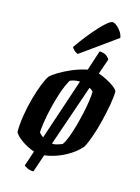

<svg xmlns="http://www.w3.org/2000/svg" viewBox="-129 -847 741 1014"><g transform="rotate(15 241.5 -340.0)"><path d="M157 95Q140 95 125 88.5Q110 82 105 76L133 -7Q114 -13 91.5 -25Q69 -37 50 -52.5Q31 -68 22 -84Q22 -128 30 -177.5Q38 -227 51 -273.5Q64 -320 78 -355.5Q92 -391 104 -408Q116 -421 145 -438.5Q174 -456 211 -472Q248 -488 284 -496Q287 -497 290 -497.5Q293 -498 295 -498Q304 -525 313 -553Q322 -581 331 -608Q357 -607 370.5 -596Q384 -585 386 -577L357 -494Q379 -487 403 -474.5Q427 -462 445 -448.5Q463 -435 466 -425Q466 -395 458 -350Q450 -305 438 -256.5Q426 -208 411.5 -166.5Q397 -125 384 -102Q360 -74 327.5 -53Q295 -32 259.5 -19Q224 -6 190 -2ZM160 -92 272 -427Q270 -427 268 -427Q266 -427 264 -427Q252 -427 241 -424.5Q230 -422 218 -417Q199 -383 184.5 -339.5Q170 -296 159.5 -252Q149 -208 143.5 -171Q138 -134 137 -113Q141 -108 147 -102.5Q153 -97 160 -92ZM214 -73Q216 -72 218 -72Q220 -72 222 -72Q228 -72 236 -74Q244 -76 253 -79Q262 -82 269 -85Q280 -99 291.5 -128.5Q303 -158 313.5 -195.5Q324 -233 332.5 -271.5Q341 -310 345.5 -342Q350 -374 350 -393Q346 -397 340.5 -401.5Q335 -406 329 -408ZM223 -565Q212 -568 202 -577.5Q192 -587 189 -594Q226 -647 260 -687.5Q294 -728 320 -751.5Q346 -775 357 -775Q367 -775 380.5 -764.5Q394 -754 405 -737.5Q416 -721 418 -705Z"/></g></svg>

Font: Texturina 12pt
Style: Bold Italic
Weight: 700
Italic angle: -11°
Designer: Guillermo Torres Carreño
Foundry: Omnibus-Type
Version: Version 1.002